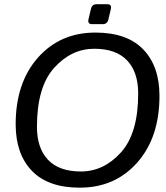

<svg xmlns="http://www.w3.org/2000/svg" viewBox="-20 -868 779 903"><path d="M413.1 -754.4Q391.1 -754.4 396 -776.4L407.7 -826.2Q412.6 -848.1 434.6 -848.1H484.4Q506.3 -848.1 501.5 -826.2L489.7 -776.4Q484.9 -754.4 462.9 -754.4ZM53.7 -283.2Q53.7 -478.5 158.2 -596.7Q262.7 -714.8 428.7 -714.8Q577.6 -714.8 653.8 -635.5Q730 -556.2 730 -417Q730 -221.7 625.5 -103.5Q521 14.6 355 14.6Q206.1 14.6 129.9 -64.7Q53.7 -144 53.7 -283.2ZM153.8 -271.5Q153.8 -171.4 205.8 -116.5Q257.8 -61.5 360.4 -61.5Q467.8 -61.5 548.8 -151.1Q629.9 -240.7 629.9 -428.7Q629.9 -528.8 577.9 -583.7Q525.9 -638.7 423.3 -638.7Q315.9 -638.7 234.9 -549.1Q153.8 -459.5 153.8 -271.5Z"/></svg>

Font: Istok
Style: Italic
Weight: 500
Italic angle: -13°
Designer: Andrey V. Panov
Foundry: Andrey V. Panov
Version: Version 1.0.3